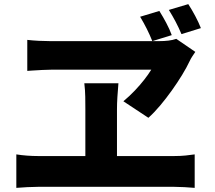

<svg xmlns="http://www.w3.org/2000/svg" viewBox="-20 -885 1040 929"><path d="M751 -832Q768 -805 784.5 -774Q801 -743 811 -715L717 -686Q705 -716 690.5 -745Q676 -774 658 -804ZM891 -865Q908 -839 924.5 -808Q941 -777 952 -749L858 -720Q845 -751 830 -779.5Q815 -808 797 -837ZM925 -634Q917 -622 910 -611.5Q903 -601 898 -590Q884 -560 861.5 -523Q839 -486 811.5 -447.5Q784 -409 755 -374.5Q726 -340 698 -315L577 -395Q608 -421 633 -447.5Q658 -474 678 -499.5Q698 -525 712 -548Q696 -548 660 -548Q624 -548 576 -548Q528 -548 476 -548Q424 -548 375.5 -548Q327 -548 290 -548Q253 -548 234 -548Q214 -548 185 -546.5Q156 -545 134 -543.5Q112 -542 112 -542V-692Q138 -689 168 -687.5Q198 -686 223 -686Q248 -686 289 -686Q330 -686 381.5 -686Q433 -686 487 -686Q541 -686 592 -686Q643 -686 684.5 -686Q726 -686 750 -686Q774 -686 795 -688.5Q816 -691 833 -697ZM546 -356Q546 -345 546 -322.5Q546 -300 546 -270.5Q546 -241 546 -210Q546 -179 546 -150Q546 -121 546 -98Q546 -75 546 -63H393Q393 -75 393 -98Q393 -121 393 -149.5Q393 -178 393 -209.5Q393 -241 393 -270Q393 -299 393 -322Q393 -345 393 -357Q393 -384 392.5 -416.5Q392 -449 388 -482H553Q550 -448 548 -415.5Q546 -383 546 -356ZM59 -138Q84 -134 111 -132Q138 -130 163 -130H824Q852 -130 877.5 -132.5Q903 -135 922 -138V24Q901 22 872 20.5Q843 19 824 19H163Q139 19 112 20.5Q85 22 59 24Z"/></svg>

Font: Noto Sans KR ExtraBold
Style: Regular
Weight: 800
Designer: Ryoko NISHIZUKA  (kana, bopomofo & ideographs); Paul D. Hunt (Latin, Greek & Cyrillic); Sandoll Communications , Soo-you
Foundry: Adobe
Version: Version 2.004-H2;hotconv 1.0.118;makeotfexe 2.5.65603